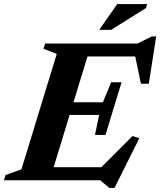

<svg xmlns="http://www.w3.org/2000/svg" viewBox="-48 -891 792 949"><path d="M232.5 -624.5 167 -650 175 -676H404L197.5 0H-28.5L-20.5 -26L58 -54ZM615 -638.5 637 -612H304L325 -676H632L702 -711H724L687.5 -477H648.5ZM492.5 38 447 0H118L139 -64.5H485L427.5 -39L606.5 -218.5L640.5 -208L518 38ZM473.5 -224H421.5L442 -323H217L236 -385.5H460.5L501.5 -484.5H553L513 -354ZM442.5 -743.5 531.5 -871H679L674 -851.5L501.5 -743.5Z"/></svg>

Font: Newsreader 16pt 16pt
Style: Bold Italic
Weight: 700
Italic angle: -17°
Version: Version 1.003